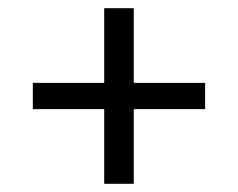

<svg xmlns="http://www.w3.org/2000/svg" viewBox="-20 -539 580 468"><path d="M306 -91H234V-273H60V-337H234V-519H306V-337H480V-273H306Z"/></svg>

Font: IBM Plex Sans Condensed
Style: Regular
Weight: 400
Width: 3
Designer: Mike Abbink, Paul van der Laan, Pieter van Rosmalen
Foundry: Bold Monday
Version: Version 3.201